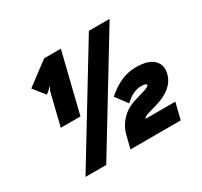

<svg xmlns="http://www.w3.org/2000/svg" viewBox="-167 -1043 1341 1276"><g transform="rotate(-30 503.0 -405.0)"><path d="M430.2 -810.1 317.9 -355H167L228 -602.1L241.2 -630.9H238.8L219.2 -608.9L196.8 -591.8L127.9 -679.2L301.8 -810.1ZM650.9 -819.8H810.1L305.2 9.8H146ZM959 -312Q933.6 -209 789.1 -168L721.2 -147.9Q693.4 -140.6 684.1 -125H913.1L881.8 1H496.1L522 -101.1Q535.2 -155.8 579.3 -202.1Q623.5 -248.5 694.8 -269L752.9 -286.1Q802.7 -300.3 807.1 -312Q807.1 -313.5 807.6 -315.2Q808.1 -316.9 805.9 -319.3Q803.7 -321.8 800 -323.7Q796.4 -325.7 788.3 -326.9Q780.3 -328.1 769 -328.1Q703.6 -328.1 642.1 -268.1L575.2 -357.9Q632.8 -407.7 686.3 -430.9Q739.7 -454.1 799.8 -454.1Q893.6 -454.1 934.1 -414.6Q974.6 -375 959 -312Z"/></g></svg>

Font: Sinkin Sans 900 X Black Italic
Style: Regular
Weight: 950
Italic angle: -112°
Designer: Keith Bates
Foundry: K-Type
Version: Sinkin Sans (version 1.0)  by Keith Bates   •   © 2014   www